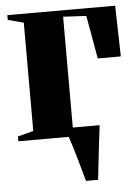

<svg xmlns="http://www.w3.org/2000/svg" viewBox="-51 -542 557 762"><g transform="rotate(-5 228.0 -161.0)"><path d="M260.5 180Q255.5 161.5 248.5 136Q241.5 110.5 233.8 84Q226 57.5 218.8 34.2Q211.5 11 206.5 -3L190 -35.5H334Q331.5 -16 328.8 6.5Q326 29 323.2 52.8Q320.5 76.5 318 99.5Q315.5 122.5 313 143Q310.5 163.5 309 180ZM7 0V-19L69.5 -35.5V-467L7 -483.5V-502.5H436.5L441.5 -300H349.5L319 -472L227 -477V-35.5L320.5 -19V0Z"/></g></svg>

Font: Merriweather 144pt ExtraBold
Style: Regular
Weight: 800
Version: Version 2.100